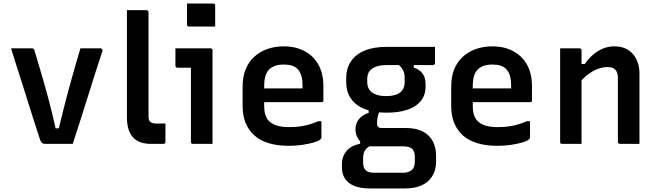

<svg xmlns="http://www.w3.org/2000/svg" viewBox="-20 -807 3680 1077"><path d="M159 -536Q163 -536 166 -534.5Q169 -533 171 -530Q173 -527 174 -522Q193 -458 212.5 -392Q232 -326 252 -251.5Q272 -177 292 -87H310Q323 -141 335 -189.5Q347 -238 359.5 -283.5Q372 -329 383.5 -371Q395 -413 407 -454Q419 -495 431 -536Q459 -536 487 -536Q515 -536 542 -536Q547 -536 550 -533.5Q553 -531 554.5 -527.5Q556 -524 554 -519Q533 -455 512 -390Q491 -325 471 -259.5Q451 -194 430 -129.5Q409 -65 388 0Q348 0 308.5 0Q269 0 236 0Q227 0 220.5 -2.5Q214 -5 210 -12.5Q206 -20 201 -35Q186 -81 170.5 -129Q155 -177 139.5 -227Q124 -277 107.5 -328.5Q91 -380 74.5 -432Q58 -484 42 -536Q71 -536 100.5 -536Q130 -536 159 -536Z M692 -623Q692 -659 692 -689.5Q692 -720 692 -750Q716 -750 726.5 -750Q737 -750 742 -750Q747 -750 751.5 -750Q756 -750 767 -750Q778 -750 802 -750Q805 -750 807.5 -748.5Q810 -747 811.5 -745Q813 -743 813 -739Q813 -680 813 -622Q813 -564 813 -506.5Q813 -449 813 -391Q813 -333 813 -275Q813 -217 813 -159Q813 -147 814.5 -138.5Q816 -130 822 -125Q828 -119 836.5 -116.5Q845 -114 858 -114Q862 -114 868 -114Q874 -114 879.5 -114Q885 -114 890.5 -114Q896 -114 898 -114H908Q908 -90 908 -62.5Q908 -35 908 -11Q908 -6 905 -3Q902 0 897 0Q893 0 889.5 0Q886 0 879.5 0Q873 0 861 0Q849 0 827 0Q793 0 768 -9Q743 -18 726 -36.5Q709 -55 700.5 -83Q692 -111 692 -149Q692 -208 692 -267.5Q692 -327 692 -386Q692 -445 692 -504.5Q692 -564 692 -623Z M1051 -11Q1051 -42 1051 -83.5Q1051 -125 1051 -172Q1051 -219 1051 -266Q1051 -313 1051 -355Q1051 -397 1051 -427H1042Q1035 -427 1027 -427Q1019 -427 1010 -427Q1001 -427 992 -427Q983 -427 975 -427Q970 -427 967 -430.5Q964 -434 964 -438Q964 -462 964 -487Q964 -512 964 -536Q980 -536 1001 -536Q1022 -536 1044.5 -536Q1067 -536 1088.5 -536Q1110 -536 1129 -536Q1148 -536 1161 -536Q1165 -536 1167 -534.5Q1169 -533 1170.5 -531Q1172 -529 1172 -525Q1172 -477 1172 -422Q1172 -367 1172 -310.5Q1172 -254 1172 -199.5Q1172 -145 1172 -95Q1172 -80 1172 -64Q1172 -48 1172 -32Q1172 -16 1172 0Q1143 0 1117.5 0Q1092 0 1062 0Q1057 0 1054 -3Q1051 -6 1051 -11ZM1029 -787Q1047 -787 1065 -787Q1083 -787 1102.5 -787Q1122 -787 1140 -787Q1158 -787 1176 -787Q1181 -787 1184 -784Q1187 -781 1187 -776V-658Q1169 -658 1151 -658Q1133 -658 1113.5 -658Q1094 -658 1076 -658Q1058 -658 1040 -658Q1035 -658 1032 -661Q1029 -664 1029 -669Z M1572 -547Q1638 -547 1688 -520.5Q1738 -494 1766 -444.5Q1794 -395 1794 -324V-244Q1794 -241 1793 -238.5Q1792 -236 1789.5 -235Q1787 -234 1784 -234H1544Q1528 -234 1510.5 -234Q1493 -234 1476 -234H1439L1432 -311H1677Q1677 -316 1677 -319.5Q1677 -323 1677 -328Q1677 -360 1670 -383Q1663 -406 1649 -420Q1636 -433 1617 -439Q1598 -445 1572 -445Q1518 -445 1490 -417.5Q1462 -390 1462 -326V-211Q1462 -192 1465 -176.5Q1468 -161 1474 -149Q1480 -137 1489 -128Q1507 -110 1535 -102Q1563 -94 1601 -94Q1637 -94 1665 -98Q1693 -102 1717.5 -109.5Q1742 -117 1765 -127H1783Q1783 -104 1783 -80.5Q1783 -57 1783 -35Q1783 -33 1782 -31Q1781 -29 1779 -27Q1770 -17 1742 -8.5Q1714 0 1676.5 5.5Q1639 11 1600 11Q1536 11 1487 -4Q1438 -19 1406 -48Q1374 -77 1357.5 -118Q1341 -159 1341 -211V-322Q1341 -376 1357.5 -417.5Q1374 -459 1405.5 -488Q1437 -517 1479.5 -532Q1522 -547 1572 -547Z M1974 -80Q1974 -102 1982 -120Q1990 -138 2006.5 -152Q2023 -166 2048 -174V-204L2108 -182Q2101 -166 2098 -149.5Q2095 -133 2095 -115Q2095 -101 2101.5 -95Q2108 -89 2121 -89H2256Q2314 -89 2351.5 -69.5Q2389 -50 2407.5 -15Q2426 20 2426 65V99Q2426 133 2415 160.5Q2404 188 2382.5 208Q2361 228 2328.5 239Q2296 250 2252 250H2054Q2002 250 1967.5 236Q1933 222 1915.5 195.5Q1898 169 1898 131V113Q1898 83 1910.5 59.5Q1923 36 1945.5 20.5Q1968 5 2000 0V-35L2070 9Q2050 13 2038.5 23.5Q2027 34 2022 47.5Q2017 61 2017 78V106Q2017 124 2023 136.5Q2029 149 2043 155.5Q2057 162 2080 162H2243Q2260 162 2272 157Q2284 152 2292 145Q2300 137 2303.5 125Q2307 113 2307 99V73Q2307 43 2292.5 28.5Q2278 14 2243 14H2066Q2042 14 2021 2Q2000 -10 1987 -32Q1974 -54 1974 -80ZM2210 -448 2301 -454V-428Q2336 -416 2351.5 -393Q2367 -370 2367 -337V-319Q2367 -275 2342 -242.5Q2317 -210 2268.5 -192.5Q2220 -175 2147 -175Q2075 -175 2025 -195.5Q1975 -216 1948.5 -254Q1922 -292 1922 -346V-368Q1922 -423 1948.5 -462.5Q1975 -502 2025 -523Q2075 -544 2147 -544Q2215 -544 2283.5 -544Q2352 -544 2420 -544Q2420 -522 2420 -499Q2420 -476 2420 -453Q2420 -449 2417 -445.5Q2414 -442 2409 -442Q2366 -442 2324 -442Q2282 -442 2239 -442Q2196 -442 2147 -442Q2096 -442 2068 -422.5Q2040 -403 2040 -364V-345Q2040 -329 2045 -317Q2050 -305 2059 -295Q2073 -282 2094.5 -275Q2116 -268 2147 -268Q2199 -268 2224.5 -288.5Q2250 -309 2250 -347V-370Q2250 -386 2246.5 -399Q2243 -412 2234.5 -424Q2226 -436 2210 -448Z M2742 -547Q2808 -547 2858 -520.5Q2908 -494 2936 -444.5Q2964 -395 2964 -324V-244Q2964 -241 2963 -238.5Q2962 -236 2959.5 -235Q2957 -234 2954 -234H2714Q2698 -234 2680.5 -234Q2663 -234 2646 -234H2609L2602 -311H2847Q2847 -316 2847 -319.5Q2847 -323 2847 -328Q2847 -360 2840 -383Q2833 -406 2819 -420Q2806 -433 2787 -439Q2768 -445 2742 -445Q2688 -445 2660 -417.5Q2632 -390 2632 -326V-211Q2632 -192 2635 -176.5Q2638 -161 2644 -149Q2650 -137 2659 -128Q2677 -110 2705 -102Q2733 -94 2771 -94Q2807 -94 2835 -98Q2863 -102 2887.5 -109.5Q2912 -117 2935 -127H2953Q2953 -104 2953 -80.5Q2953 -57 2953 -35Q2953 -33 2952 -31Q2951 -29 2949 -27Q2940 -17 2912 -8.5Q2884 0 2846.5 5.5Q2809 11 2770 11Q2706 11 2657 -4Q2608 -19 2576 -48Q2544 -77 2527.5 -118Q2511 -159 2511 -211V-322Q2511 -376 2527.5 -417.5Q2544 -459 2575.5 -488Q2607 -517 2649.5 -532Q2692 -547 2742 -547Z M3567 0Q3538 0 3512.5 0Q3487 0 3457 0Q3454 0 3451.5 -1.5Q3449 -3 3447.5 -5Q3446 -7 3446 -11Q3446 -71 3446 -130.5Q3446 -190 3446 -250Q3446 -310 3446 -369Q3446 -401 3431.5 -416Q3417 -431 3387 -431Q3369 -431 3348.5 -425.5Q3328 -420 3306.5 -408Q3285 -396 3265 -379Q3245 -362 3227 -338V-448H3260Q3281 -478 3306.5 -500Q3332 -522 3362 -534.5Q3392 -547 3426 -547Q3459 -547 3485 -536.5Q3511 -526 3529 -505.5Q3547 -485 3557 -457Q3567 -429 3567 -394Q3567 -346 3567 -297Q3567 -248 3567 -199Q3567 -150 3567 -101Q3567 -75 3567 -50Q3567 -25 3567 0ZM3242 0Q3223 0 3205.5 0Q3188 0 3170 0Q3152 0 3133 0Q3130 0 3128 -0.5Q3126 -1 3124.5 -2.5Q3123 -4 3122.5 -6Q3122 -8 3122 -11Q3122 -65 3122 -118Q3122 -171 3122 -224Q3122 -277 3122 -330.5Q3122 -384 3122 -437Q3122 -467 3122 -492.5Q3122 -518 3122 -536Q3144 -536 3162 -536Q3180 -536 3197 -536Q3214 -536 3231 -536Q3235 -536 3237 -534.5Q3239 -533 3240.5 -531Q3242 -529 3242 -525Q3242 -438 3242 -350.5Q3242 -263 3242 -175.5Q3242 -88 3242 0Z"/></svg>

Font: Recursive SemiBold
Style: Regular
Weight: 600
Version: Version 1.085